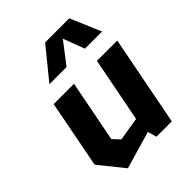

<svg xmlns="http://www.w3.org/2000/svg" viewBox="-232 -947 1085 1085"><g transform="rotate(-45 310.0 -405.0)"><path d="M271 -541H108.5L30 -135.5L148.5 12L373.5 -53.5L389 0H511.5L616.5 -541H454L378.5 -152.5L238 -129.5L199 -171ZM171 -637.5H308L406.5 -766L455 -637.5H592L513.5 -821.5H320.5Z"/></g></svg>

Font: Monaspace Krypton ExtraBold
Style: Italic
Weight: 800
Italic angle: -11°
Designer: Riley Cran & the Lettermatic Team
Foundry: Lettermatic
Version: Version 1.101 (Monaspace Krypton)